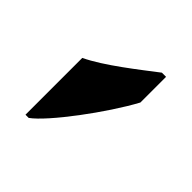

<svg xmlns="http://www.w3.org/2000/svg" viewBox="-32 -897 423 423"><g transform="rotate(-45 179.0 -686.0)"><path d="M238 -606H318V-619C289 -657 238 -721 217 -766H40V-756C65 -721 171 -642 238 -606Z"/></g></svg>

Font: Noto Serif Malayalam ExtraBold
Style: Regular
Weight: 800
Designer: Indian type Foundry, Jelle Bosma, Monotype Design Team
Foundry: Monotype Imaging Inc.
Version: Version 2.104